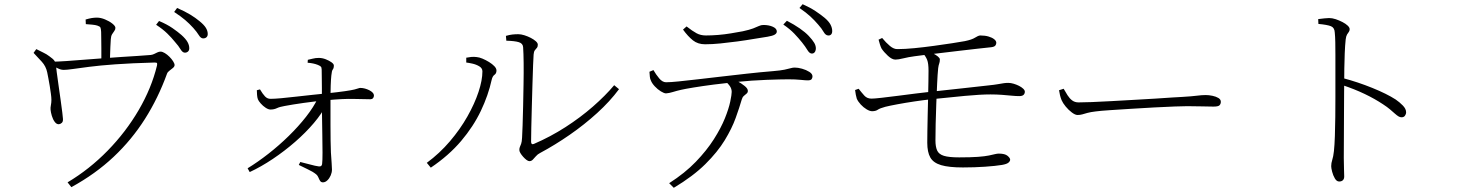

<svg xmlns="http://www.w3.org/2000/svg" viewBox="-20 -831 6960 915"><path d="M861 -580Q850 -580 840.5 -596Q831 -612 814 -631Q798 -651 777 -671.5Q756 -692 724 -713L738 -731Q776 -715 802 -697Q828 -679 845 -664Q865 -646 873.5 -631Q882 -616 882 -601Q882 -591 876 -585.5Q870 -580 861 -580ZM302 38Q406 -24 493 -113Q580 -202 641 -306.5Q702 -411 728 -518Q730 -528 728 -530.5Q726 -533 716 -533Q606 -530 530 -524.5Q454 -519 404.5 -512.5Q355 -506 326.5 -502Q298 -498 284 -498Q271 -498 258.5 -504Q246 -510 225 -520L224 -537Q252 -537 295.5 -540Q339 -543 388 -547Q437 -551 481 -554Q517 -557 558 -559.5Q599 -562 636.5 -564.5Q674 -567 698 -569Q707 -570 715 -574Q723 -578 730.5 -581.5Q738 -585 745 -585Q754 -585 765.5 -578Q777 -571 787.5 -560.5Q798 -550 805 -539Q812 -528 812 -521Q812 -514 804.5 -507.5Q797 -501 788 -494.5Q779 -488 776 -480Q734 -364 671 -264.5Q608 -165 521.5 -83.5Q435 -2 320 61ZM261 -239Q250 -238 241 -250Q232 -262 227 -279Q222 -296 221 -308Q220 -317 222.5 -329.5Q225 -342 225 -355Q225 -367 222.5 -384.5Q220 -402 217 -421.5Q214 -441 210.5 -458Q207 -475 205 -486Q199 -515 179.5 -536.5Q160 -558 140 -579L153 -597Q172 -587 187 -580Q202 -573 215 -563Q234 -550 240 -540.5Q246 -531 247 -516Q247 -512 250.5 -486Q254 -460 259 -424.5Q264 -389 269 -354Q274 -319 277 -294Q280 -269 280 -265Q281 -252 275 -246Q269 -240 261 -239ZM463 -531Q463 -537 463 -556Q463 -575 463 -599.5Q463 -624 462.5 -646Q462 -668 462 -679Q461 -695 458.5 -700Q456 -705 444 -709Q435 -712 419.5 -713.5Q404 -715 389 -716L388 -738Q405 -743 417 -745Q429 -747 442 -747Q460 -747 480.5 -738.5Q501 -730 515.5 -718.5Q530 -707 530 -698Q530 -690 524.5 -683Q519 -676 514 -667.5Q509 -659 508 -644Q507 -629 506 -607.5Q505 -586 504.5 -565.5Q504 -545 504 -531ZM948 -648Q937 -648 927.5 -663.5Q918 -679 901 -698Q883 -718 862.5 -735.5Q842 -753 810 -774L824 -793Q861 -777 886.5 -761.5Q912 -746 931 -730Q952 -713 961 -698.5Q970 -684 970 -669Q970 -659 964 -653.5Q958 -648 948 -648Z M1160 -29Q1209 -59 1259.5 -98.5Q1310 -138 1356 -183Q1402 -228 1438.5 -274.5Q1475 -321 1496 -365L1538 -366L1536 -334Q1515 -291 1476 -245Q1437 -199 1386.5 -155Q1336 -111 1280 -73.5Q1224 -36 1170 -11ZM1519 38Q1510 38 1505.5 31Q1501 24 1497.5 15Q1494 6 1487 0Q1471 -13 1447 -24Q1423 -35 1404 -45L1411 -59Q1433 -54 1458 -47Q1483 -40 1499 -38Q1513 -36 1515 -49Q1517 -64 1517 -103.5Q1517 -143 1516 -192Q1515 -241 1514.5 -287Q1514 -333 1514 -363Q1514 -386 1514 -411.5Q1514 -437 1513.5 -460.5Q1513 -484 1513 -499Q1513 -510 1508.5 -514Q1504 -518 1494 -522Q1484 -526 1472 -528.5Q1460 -531 1446 -532L1447 -546Q1457 -548 1470.5 -551.5Q1484 -555 1499 -555Q1516 -555 1532.5 -548.5Q1549 -542 1560 -534Q1571 -526 1571 -519Q1571 -506 1566 -500Q1561 -494 1559 -471Q1557 -452 1556 -423.5Q1555 -395 1555 -372Q1555 -347 1555 -311Q1555 -275 1555 -236Q1555 -197 1555.5 -162.5Q1556 -128 1557 -105Q1559 -70 1560.5 -53.5Q1562 -37 1562 -23Q1562 -9 1556 5Q1550 19 1540 28.5Q1530 38 1519 38ZM1269 -309Q1259 -309 1246 -317.5Q1233 -326 1222.5 -338Q1212 -350 1209 -358Q1206 -366 1205 -379Q1204 -392 1204 -401L1219 -405Q1232 -383 1243 -371.5Q1254 -360 1269 -360Q1288 -360 1320.5 -363Q1353 -366 1392 -370.5Q1431 -375 1469 -379Q1507 -383 1537 -386Q1593 -392 1624 -396.5Q1655 -401 1669 -404.5Q1683 -408 1688 -410Q1693 -412 1697 -412Q1708 -412 1719 -409Q1730 -406 1740 -401Q1750 -396 1756 -389.5Q1762 -383 1762 -375Q1762 -368 1757.5 -363Q1753 -358 1745 -358Q1717 -358 1666.5 -359.5Q1616 -361 1533 -353Q1480 -348 1427 -340.5Q1374 -333 1337 -326Q1313 -322 1299.5 -315.5Q1286 -309 1269 -309Z M2503 -63Q2497 -63 2489 -69Q2481 -75 2473 -84Q2465 -93 2460 -101.5Q2455 -110 2455 -116Q2455 -125 2457.5 -130.5Q2460 -136 2463.5 -145.5Q2467 -155 2468 -175Q2469 -193 2470.5 -233Q2472 -273 2473 -324.5Q2474 -376 2475 -430Q2476 -484 2475.5 -530.5Q2475 -577 2473 -606Q2472 -624 2452.5 -630Q2433 -636 2393 -637L2391 -660Q2408 -665 2421.5 -666.5Q2435 -668 2450 -668Q2463 -668 2479 -663Q2495 -658 2509.5 -650.5Q2524 -643 2533.5 -634.5Q2543 -626 2543 -618Q2543 -608 2538.5 -603Q2534 -598 2529 -591.5Q2524 -585 2523 -571Q2522 -559 2520.5 -520.5Q2519 -482 2517.5 -430Q2516 -378 2514.5 -323.5Q2513 -269 2512 -224Q2511 -179 2511 -156Q2511 -140 2524 -145Q2603 -179 2674.5 -225Q2746 -271 2805.5 -323Q2865 -375 2907 -425L2930 -406Q2887 -348 2826 -292.5Q2765 -237 2695 -188.5Q2625 -140 2554 -102Q2542 -96 2534 -86.5Q2526 -77 2519 -70Q2512 -63 2503 -63ZM2014 -55Q2075 -100 2124 -157.5Q2173 -215 2207.5 -276Q2242 -337 2260.5 -393Q2279 -449 2279 -491Q2279 -506 2264 -515Q2249 -524 2230.5 -528Q2212 -532 2202 -533V-556Q2211 -558 2225 -559.5Q2239 -561 2252 -559Q2264 -558 2279.5 -551.5Q2295 -545 2310.5 -535.5Q2326 -526 2336 -515.5Q2346 -505 2346 -495Q2346 -481 2336.5 -474.5Q2327 -468 2323 -450Q2307 -377 2271.5 -302.5Q2236 -228 2177.5 -159Q2119 -90 2033 -32Z M3847 -576Q3837 -577 3827.5 -593Q3818 -609 3802 -629Q3786 -649 3765.5 -670.5Q3745 -692 3713 -714L3730 -732Q3765 -714 3791.5 -695.5Q3818 -677 3834 -660Q3852 -641 3860.5 -626.5Q3869 -612 3868 -597Q3867 -587 3861.5 -581Q3856 -575 3847 -576ZM3169 42Q3244 -6 3296 -60Q3348 -114 3382 -167.5Q3416 -221 3434.5 -267Q3453 -313 3460 -346.5Q3467 -380 3467 -393Q3467 -408 3458 -421Q3449 -434 3427 -453L3461 -461Q3474 -455 3493.5 -444.5Q3513 -434 3528.5 -421.5Q3544 -409 3544 -398Q3544 -390 3538 -385Q3532 -380 3525 -374Q3518 -368 3515 -357Q3504 -319 3486 -269Q3468 -219 3434 -163Q3400 -107 3341.5 -49Q3283 9 3191 64ZM3154 -386Q3145 -386 3129.5 -395.5Q3114 -405 3100.5 -419.5Q3087 -434 3082 -447Q3078 -455 3077 -464.5Q3076 -474 3075 -489L3094 -497Q3106 -476 3121.5 -457.5Q3137 -439 3154 -439Q3175 -439 3214 -443Q3253 -447 3305 -453Q3357 -459 3417 -466Q3477 -473 3540 -480Q3603 -487 3664 -492Q3700 -495 3719 -499Q3738 -503 3748 -506Q3758 -509 3767 -509Q3783 -509 3802.5 -503.5Q3822 -498 3837 -488.5Q3852 -479 3852 -467Q3852 -460 3848 -454Q3844 -448 3829 -448Q3819 -448 3795 -450.5Q3771 -453 3737 -453Q3703 -453 3633.5 -450.5Q3564 -448 3485 -440Q3436 -435 3382 -428Q3328 -421 3285.5 -414Q3243 -407 3226 -403Q3204 -398 3186.5 -392.5Q3169 -387 3154 -386ZM3340 -620Q3306 -620 3282.5 -638.5Q3259 -657 3235 -690L3252 -705Q3280 -683 3299.5 -672.5Q3319 -662 3344 -662Q3372 -662 3402.5 -664.5Q3433 -667 3463 -672Q3493 -677 3520 -682Q3552 -689 3569 -695.5Q3586 -702 3596.5 -707Q3607 -712 3618 -712Q3644 -712 3663 -703.5Q3682 -695 3682 -681Q3682 -672 3672 -666Q3662 -660 3638 -656Q3610 -652 3572.5 -645.5Q3535 -639 3494 -633.5Q3453 -628 3413.5 -624Q3374 -620 3340 -620ZM3926 -662Q3914 -663 3905 -679Q3896 -695 3879 -714Q3862 -734 3842 -752.5Q3822 -771 3790 -793L3805 -811Q3841 -795 3866.5 -778Q3892 -761 3910 -746Q3930 -729 3938 -713.5Q3946 -698 3946 -683Q3946 -672 3940.5 -666.5Q3935 -661 3926 -662Z M4569 -33Q4502 -33 4465 -44Q4428 -55 4413.5 -80.5Q4399 -106 4399 -151Q4399 -170 4399.5 -205Q4400 -240 4401 -282.5Q4402 -325 4403 -367Q4404 -409 4404.5 -443Q4405 -477 4405 -494Q4405 -529 4398.5 -545.5Q4392 -562 4378 -578L4395 -590Q4412 -584 4426.5 -576.5Q4441 -569 4450 -561.5Q4459 -554 4459 -548Q4459 -536 4456 -528.5Q4453 -521 4451 -506Q4448 -477 4446 -432Q4444 -387 4442 -336.5Q4440 -286 4439 -240Q4438 -194 4438 -162Q4438 -132 4446 -114Q4454 -96 4478 -88.5Q4502 -81 4551 -81Q4607 -81 4640.5 -83.5Q4674 -86 4693 -90Q4712 -94 4722 -96.5Q4732 -99 4740 -99Q4769 -99 4781.5 -88.5Q4794 -78 4794 -70Q4794 -63 4786 -56Q4778 -49 4755 -45Q4725 -40 4674.5 -36.5Q4624 -33 4569 -33ZM4136 -301Q4125 -301 4110 -310Q4095 -319 4082 -333Q4069 -347 4063 -361Q4061 -367 4058.5 -379.5Q4056 -392 4055 -402L4072 -408Q4086 -390 4099 -375.5Q4112 -361 4133 -361Q4147 -361 4181.5 -365Q4216 -369 4259.5 -374.5Q4303 -380 4345.5 -385.5Q4388 -391 4418 -394Q4495 -402 4569.5 -410.5Q4644 -419 4691 -424Q4720 -427 4736.5 -430Q4753 -433 4763.5 -434.5Q4774 -436 4785 -436Q4797 -436 4810.5 -432Q4824 -428 4836 -422Q4848 -416 4856 -408.5Q4864 -401 4864 -394Q4864 -385 4858 -379Q4852 -373 4837 -373Q4822 -373 4801.5 -375Q4781 -377 4755.5 -379Q4730 -381 4700 -381Q4653 -381 4578 -374Q4503 -367 4418 -358Q4381 -354 4337.5 -347.5Q4294 -341 4256.5 -334Q4219 -327 4199 -322Q4173 -315 4163 -308Q4153 -301 4136 -301ZM4247 -547Q4231 -547 4211.5 -565Q4192 -583 4181 -600Q4177 -608 4173.5 -619Q4170 -630 4167 -642L4184 -650Q4202 -628 4221 -612Q4240 -596 4258 -597Q4292 -597 4338 -601.5Q4384 -606 4431 -612.5Q4478 -619 4517.5 -625Q4557 -631 4578 -635Q4612 -642 4626.5 -651.5Q4641 -661 4651 -662Q4674 -662 4691 -657Q4708 -652 4718 -644Q4728 -636 4728 -627Q4728 -620 4723.5 -614Q4719 -608 4704 -606Q4676 -603 4635 -598.5Q4594 -594 4548.5 -588.5Q4503 -583 4460.5 -578Q4418 -573 4385.5 -569Q4353 -565 4339 -563Q4309 -559 4285 -553Q4261 -547 4247 -547Z M5115 -283Q5104 -283 5088 -295Q5072 -307 5058.5 -323.5Q5045 -340 5039 -354Q5034 -367 5031.5 -377.5Q5029 -388 5027 -401L5049 -408Q5058 -392 5067.5 -377Q5077 -362 5089.5 -352.5Q5102 -343 5120 -343Q5141 -343 5182 -344.5Q5223 -346 5275 -349Q5327 -352 5381.5 -355Q5436 -358 5485 -361Q5534 -364 5568 -366.5Q5602 -369 5612 -369Q5662 -372 5684.5 -375Q5707 -378 5726 -378Q5741 -378 5758 -374.5Q5775 -371 5786.5 -364Q5798 -357 5798 -346Q5798 -336 5792 -329.5Q5786 -323 5763 -323Q5738 -323 5709.5 -324Q5681 -325 5638 -325Q5621 -325 5578.5 -323.5Q5536 -322 5481 -319Q5426 -316 5370.5 -312.5Q5315 -309 5269.5 -306Q5224 -303 5202 -300Q5177 -297 5162.5 -293Q5148 -289 5138 -286Q5128 -283 5115 -283Z M6362 34Q6350 34 6341.5 19.5Q6333 5 6328.5 -12.5Q6324 -30 6324 -39Q6324 -54 6329 -69Q6334 -84 6337 -111Q6340 -139 6341.5 -182Q6343 -225 6343.5 -273.5Q6344 -322 6344 -367Q6344 -412 6344 -443Q6344 -473 6344 -505.5Q6344 -538 6344 -569.5Q6344 -601 6343.5 -629Q6343 -657 6341 -676Q6340 -699 6323 -706Q6306 -713 6263 -717L6262 -740Q6280 -742 6292 -743.5Q6304 -745 6314 -745Q6329 -745 6345.5 -739.5Q6362 -734 6377.5 -726Q6393 -718 6402.5 -709Q6412 -700 6412 -692Q6412 -684 6408 -679Q6404 -674 6399.5 -666.5Q6395 -659 6393 -643Q6390 -615 6388.5 -577.5Q6387 -540 6386.5 -504Q6386 -468 6386 -442Q6386 -429 6385.5 -388.5Q6385 -348 6385 -293.5Q6385 -239 6384.5 -182Q6384 -125 6384 -78Q6384 -47 6385 -25.5Q6386 -4 6386 10Q6386 22 6379.5 28Q6373 34 6362 34ZM6659 -272Q6652 -272 6644.5 -276.5Q6637 -281 6627.5 -289.5Q6618 -298 6604.5 -309.5Q6591 -321 6571 -334Q6532 -360 6484 -383Q6436 -406 6379 -425V-459Q6451 -440 6520 -412Q6589 -384 6631 -357Q6650 -344 6665.5 -328Q6681 -312 6681 -296Q6681 -287 6675.5 -279.5Q6670 -272 6659 -272Z"/></svg>

Font: Noto Serif SC ExtraLight ExtraLight
Style: Regular
Weight: 250
Version: Version 2.002-H1;hotconv 1.1.0;makeotfexe 2.6.0